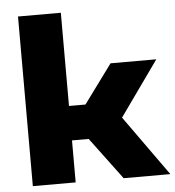

<svg xmlns="http://www.w3.org/2000/svg" viewBox="-56 -859 829 911"><g transform="rotate(-5 359.0 -404.0)"><path d="M496 0 347 -200H267.5V0H63.5V-808H267.5V-364H346L481.5 -548.5H699.5L513.5 -287L718.5 0Z"/></g></svg>

Font: Encode Sans Expanded ExtraBold
Style: Regular
Weight: 800
Width: 7
Designer: Multiple Designers
Foundry: Impallari Type
Version: Version 2.000